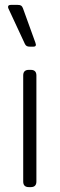

<svg xmlns="http://www.w3.org/2000/svg" viewBox="-20 -766 244 786"><path d="M82 -586 15 -730Q13 -733 13 -738Q13 -746 25 -746H52Q62 -746 66.5 -743Q71 -740 74 -732L125 -591L127 -583Q127 -575 117 -575H102Q94 -575 89.5 -577.5Q85 -580 82 -586ZM75 -23V-457Q75 -480 98 -480H106Q129 -480 129 -457V-23Q129 0 106 0H98Q75 0 75 -23Z"/></svg>

Font: Mitr ExtraLight
Style: Regular
Weight: 250
Designer: Thanarat Vachiruckul
Foundry: Cadson Demak Co.,Ltd.
Version: Version 1.000